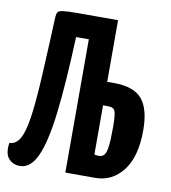

<svg xmlns="http://www.w3.org/2000/svg" viewBox="-80 -769 752 844"><g transform="rotate(10 296.0 -347.0)"><path d="M65 6Q33 6 14 -16Q-5 -38 2 -86Q31 -86 48.5 -116.5Q66 -147 76 -214.5Q86 -282 92 -393.5Q98 -505 105 -667Q106 -681 110.5 -688Q115 -695 135 -697.5Q155 -700 201 -700H379V-425H408Q498 -425 535 -381Q572 -337 572 -243Q572 -123 523.5 -61.5Q475 0 401 0H267V-595H210Q202 -386 186 -253Q170 -120 141 -57Q112 6 65 6ZM400 -98Q415 -98 423.5 -109Q432 -120 435.5 -149Q439 -178 439 -232Q439 -286 433 -303Q427 -320 402 -320H379V-100Q387 -99 390 -98.5Q393 -98 400 -98Z"/></g></svg>

Font: Yanone Kaffeesatz ExtraLight
Style: Regular
Weight: 200
Designer: Yanone (Cyrillic: Daniel Pouzeot, Huerta Tipografica, and Cyreal)
Foundry: Yanone
Version: Version 2.003